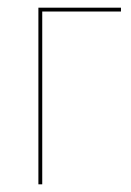

<svg xmlns="http://www.w3.org/2000/svg" viewBox="-20 -480 340 500"><path d="M80 -460H295V-450H90V0H80Z"/></svg>

Font: Jost* Hairline
Style: Regular
Weight: 100
Version: Version 3.7